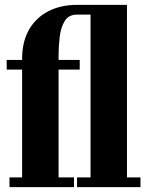

<svg xmlns="http://www.w3.org/2000/svg" viewBox="-20 -770 611 790"><path d="M19 0V-40H71V-483.5H7.5V-523.5H71V-528Q71 -599 99.8 -648.5Q128.5 -698 179.5 -724Q230.5 -750 297 -750H502.5V-40H558V0H297V-40H352.5V-710H297.5Q263 -710 246.8 -684.2Q230.5 -658.5 225.8 -619.5Q221 -580.5 221 -541V-523.5H308V-483.5H221V-40H284.5V0Z"/></svg>

Font: Imbue 10pt Black
Style: Regular
Weight: 900
Designer: Tyler Finck
Foundry: Etcetera Type Company
Version: Version 1.102; ttfautohint (v1.8.3)